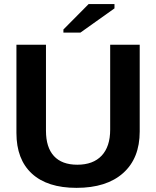

<svg xmlns="http://www.w3.org/2000/svg" viewBox="-20 -906 762 936"><path d="M289.1 -747.1V-762.2L412.1 -886.2H538.1V-865.2L372.1 -747.1ZM353 9.8Q210.9 9.8 135.5 -59.6Q60.1 -128.9 60.1 -257.8V-688H204.1V-269Q204.1 -187.5 242.9 -145.3Q281.7 -103 356.9 -103Q434.1 -103 475.6 -147.2Q517.1 -191.4 517.1 -273.9V-688H661.1V-265.1Q661.1 -134.3 580.3 -62.3Q499.5 9.8 353 9.8Z"/></svg>

Font: TypoPRO Liberation Sans
Style: Bold
Weight: 700
Designer: Steve Matteson
Foundry: Ascender Corporation
Version: Version 2.00.1